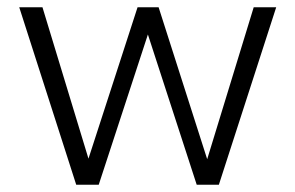

<svg xmlns="http://www.w3.org/2000/svg" viewBox="-20 -509 814 529"><path d="M190 0 33 -489H97L231 -48H216L359 -489H417L558 -48H544L679 -489H741L583 0H522L380 -437H395L252 0Z"/></svg>

Font: Nunito Sans 10pt SemiCondensed Light
Style: Regular
Weight: 300
Width: 4
Designer: Vernon Adams
Foundry: Vernon Adams
Version: Version 3.101;gftools[0.9.27]